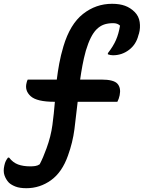

<svg xmlns="http://www.w3.org/2000/svg" viewBox="-83 -787 757 1011"><path d="M-41 43H-35Q-15 69 12 79Q39 89 77 89Q91 89 103.5 87Q116 85 126 78Q144 44 162 -6Q185 -69 193 -129Q201 -189 206 -251H204Q111 -251 78.5 -280.5Q46 -310 57 -351Q59 -361 63 -368H216Q221 -409 229 -452.5Q237 -496 251 -543Q286 -660 354 -713.5Q422 -767 507 -767Q547 -767 575.5 -756.5Q604 -746 626 -724Q648 -702 652.5 -671Q657 -640 649 -611L646 -602Q634 -553 596.5 -524.5Q559 -496 512 -496Q498 -496 485 -501V-507Q513 -543 527.5 -576Q542 -609 549 -652Q536 -665 513 -665Q485 -665 464 -657.5Q443 -650 425 -632Q393 -600 369 -520Q358 -480 351 -442Q344 -404 339 -368H451Q516 -368 535.5 -346Q555 -324 547 -285Q545 -275 542 -267Q539 -259 535 -251H326Q318 -177 309 -107Q300 -37 275 32Q244 120 185.5 162Q127 204 56 204Q21 204 -1 195.5Q-23 187 -36 175Q-52 158 -59.5 136Q-67 114 -60 84Q-57 70 -52.5 61Q-48 52 -41 43Z"/></svg>

Font: Recursive Mn Csl St SmB
Style: Italic
Weight: 600
Italic angle: -15°
Monospace: yes
Version: Version 1.079;hotconv 1.0.112;makeotfexe 2.5.65598; ttfautoh